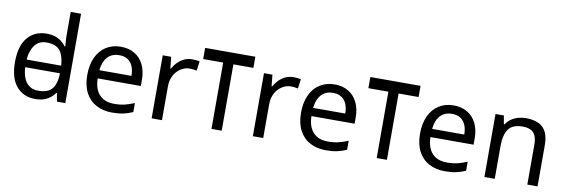

<svg xmlns="http://www.w3.org/2000/svg" viewBox="-55 -1179 4737 1608"><g transform="rotate(10 2313.5 -375.0)"><path d="M104 -238V-303H480V-238ZM275 10Q175 10 115 -59.5Q55 -129 55 -267Q55 -405 115.5 -475.5Q176 -546 276 -546Q318 -546 349 -535.5Q380 -525 403 -507Q426 -489 442 -467H448Q447 -480 444.5 -505.5Q442 -531 442 -546V-760H530V0H459L446 -72H442Q426 -49 403 -30.5Q380 -12 348.5 -1Q317 10 275 10ZM289 -63Q374 -63 408.5 -109.5Q443 -156 443 -250V-266Q443 -366 410 -419.5Q377 -473 288 -473Q217 -473 181.5 -416.5Q146 -360 146 -265Q146 -169 181.5 -116Q217 -63 289 -63Z M907 -546Q976 -546 1025.5 -516Q1075 -486 1101.5 -431.5Q1128 -377 1128 -304V-251H761Q763 -160 807.5 -112.5Q852 -65 932 -65Q983 -65 1022.5 -74.5Q1062 -84 1104 -102V-25Q1063 -7 1023 1.5Q983 10 928 10Q852 10 793.5 -21Q735 -52 702.5 -113.5Q670 -175 670 -264Q670 -352 699.5 -415Q729 -478 782.5 -512Q836 -546 907 -546ZM906 -474Q843 -474 806.5 -433.5Q770 -393 763 -321H1036Q1036 -367 1022 -401Q1008 -435 979.5 -454.5Q951 -474 906 -474Z M1514 -546Q1529 -546 1546.5 -544.5Q1564 -543 1577 -540L1566 -459Q1553 -462 1537.5 -464Q1522 -466 1508 -466Q1477 -466 1449 -453Q1421 -440 1399 -416.5Q1377 -393 1364.5 -360Q1352 -327 1352 -286V0H1264V-536H1336L1346 -438H1350Q1367 -468 1391 -492.5Q1415 -517 1446 -531.5Q1477 -546 1514 -546Z M2030 -659V-564H1860V0H1773V-564H1603V-659Z M2375 -546Q2390 -546 2407.5 -544.5Q2425 -543 2438 -540L2427 -459Q2414 -462 2398.5 -464Q2383 -466 2369 -466Q2338 -466 2310 -453Q2282 -440 2260 -416.5Q2238 -393 2225.5 -360Q2213 -327 2213 -286V0H2125V-536H2197L2207 -438H2211Q2228 -468 2252 -492.5Q2276 -517 2307 -531.5Q2338 -546 2375 -546Z M2725 -546Q2794 -546 2843.5 -516Q2893 -486 2919.5 -431.5Q2946 -377 2946 -304V-251H2579Q2581 -160 2625.5 -112.5Q2670 -65 2750 -65Q2801 -65 2840.5 -74.5Q2880 -84 2922 -102V-25Q2881 -7 2841 1.5Q2801 10 2746 10Q2670 10 2611.5 -21Q2553 -52 2520.5 -113.5Q2488 -175 2488 -264Q2488 -352 2517.5 -415Q2547 -478 2600.5 -512Q2654 -546 2725 -546ZM2724 -474Q2661 -474 2624.5 -433.5Q2588 -393 2581 -321H2854Q2854 -367 2840 -401Q2826 -435 2797.5 -454.5Q2769 -474 2724 -474Z M3435 -659V-564H3265V0H3178V-564H3008V-659Z M3737 -546Q3806 -546 3855.5 -516Q3905 -486 3931.5 -431.5Q3958 -377 3958 -304V-251H3591Q3593 -160 3637.5 -112.5Q3682 -65 3762 -65Q3813 -65 3852.5 -74.5Q3892 -84 3934 -102V-25Q3893 -7 3853 1.5Q3813 10 3758 10Q3682 10 3623.5 -21Q3565 -52 3532.5 -113.5Q3500 -175 3500 -264Q3500 -352 3529.5 -415Q3559 -478 3612.5 -512Q3666 -546 3737 -546ZM3736 -474Q3673 -474 3636.5 -433.5Q3600 -393 3593 -321H3866Q3866 -367 3852 -401Q3838 -435 3809.5 -454.5Q3781 -474 3736 -474Z M4352 -546Q4448 -546 4497 -499.5Q4546 -453 4546 -349V0H4459V-343Q4459 -408 4430 -440Q4401 -472 4339 -472Q4250 -472 4216 -422Q4182 -372 4182 -278V0H4094V-536H4165L4178 -463H4183Q4201 -491 4227.5 -509.5Q4254 -528 4286 -537Q4318 -546 4352 -546Z"/></g></svg>

Font: usinhala05
Style: Book
Weight: 400
Designer: Jelle Bosma - Monotype Design Team
Foundry: Monotype Imaging Inc.
Version: Version 2.003